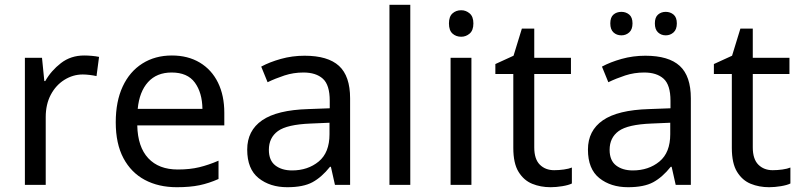

<svg xmlns="http://www.w3.org/2000/svg" viewBox="-20 -780 3376 810"><path d="M335 -545.9Q350.1 -545.9 366.9 -544.4Q383.8 -543 397.9 -540L387.2 -459Q374 -461.9 357.9 -463.9Q341.8 -465.8 329.1 -465.8Q288.1 -465.8 252 -443.4Q215.8 -420.9 194.3 -380.4Q172.9 -339.8 172.9 -286.1V0H85V-536.1H157.2L167 -438H170.9Q195.8 -481.9 237.3 -513.9Q278.8 -545.9 335 -545.9Z M705.1 -545.9Q772.9 -545.9 823 -515.9Q873 -485.8 899.7 -431.4Q926.3 -377 926.3 -304.2V-251H559.1Q561 -160.2 605.5 -112.5Q649.9 -64.9 730 -64.9Q781.2 -64.9 820.6 -74.5Q859.9 -84 901.9 -102.1V-24.9Q861.3 -6.8 821.3 1.5Q781.2 9.8 726.1 9.8Q648.9 9.8 591.1 -21Q533.2 -51.8 500.7 -112.8Q468.3 -173.8 468.3 -264.2Q468.3 -352.1 497.6 -415Q526.9 -478 580.6 -512Q634.3 -545.9 705.1 -545.9ZM704.1 -474.1Q641.1 -474.1 604.5 -433.6Q567.9 -393.1 561 -320.8H834Q833 -389.2 802 -431.6Q771 -474.1 704.1 -474.1Z M1265.1 -544.9Q1363.3 -544.9 1410.2 -502Q1457 -459 1457 -365.2V0H1393.1L1376 -76.2H1372.1Q1336.9 -32.2 1298.1 -11.2Q1259.3 9.8 1191.9 9.8Q1119.1 9.8 1071 -28.6Q1022.9 -66.9 1022.9 -148.9Q1022.9 -229 1085.9 -272.5Q1148.9 -315.9 1280.3 -319.8L1371.1 -323.2V-355Q1371.1 -421.9 1342 -448Q1313 -474.1 1260.3 -474.1Q1218.3 -474.1 1180.2 -461.7Q1142.1 -449.2 1108.9 -433.1L1082 -499Q1117.2 -518.1 1165 -531.5Q1212.9 -544.9 1265.1 -544.9ZM1370.1 -262.2 1291 -258.8Q1190.9 -254.9 1152.6 -227.1Q1114.3 -199.2 1114.3 -147.9Q1114.3 -103 1141.6 -82Q1168.9 -61 1211.9 -61Q1278.8 -61 1324.5 -98.6Q1370.1 -136.2 1370.1 -213.9Z M1710.9 0H1623V-759.8H1710.9Z M1925.8 -736.8Q1945.8 -736.8 1961.4 -723.4Q1977.1 -710 1977.1 -681.2Q1977.1 -651.9 1961.4 -638.4Q1945.8 -625 1925.8 -625Q1903.8 -625 1888.9 -638.4Q1874 -651.9 1874 -681.2Q1874 -710 1888.9 -723.4Q1903.8 -736.8 1925.8 -736.8ZM1968.8 -536.1V0H1880.9V-536.1Z M2317.9 -62Q2337.9 -62 2358.9 -64.9Q2379.9 -67.9 2392.6 -73.2V-5.9Q2378.9 1 2352.8 5.4Q2326.7 9.8 2302.7 9.8Q2260.7 9.8 2225.3 -4.6Q2189.9 -19 2167.7 -54.9Q2145.5 -90.8 2145.5 -155.8V-467.8H2069.8V-509.8L2146.5 -544.9L2181.6 -659.2H2233.9V-536.1H2388.7V-467.8H2233.9V-158.2Q2233.9 -108.9 2257.3 -85.4Q2280.8 -62 2317.9 -62Z M2702.6 -544.9Q2800.8 -544.9 2847.7 -502Q2894.5 -459 2894.5 -365.2V0H2830.6L2813.5 -76.2H2809.6Q2774.4 -32.2 2735.6 -11.2Q2696.8 9.8 2629.4 9.8Q2556.6 9.8 2508.5 -28.6Q2460.4 -66.9 2460.4 -148.9Q2460.4 -229 2523.4 -272.5Q2586.4 -315.9 2717.8 -319.8L2808.6 -323.2V-355Q2808.6 -421.9 2779.5 -448Q2750.5 -474.1 2697.8 -474.1Q2655.8 -474.1 2617.7 -461.7Q2579.6 -449.2 2546.4 -433.1L2519.5 -499Q2554.7 -518.1 2602.5 -531.5Q2650.4 -544.9 2702.6 -544.9ZM2807.6 -262.2 2728.5 -258.8Q2628.4 -254.9 2590.1 -227.1Q2551.8 -199.2 2551.8 -147.9Q2551.8 -103 2579.1 -82Q2606.4 -61 2649.4 -61Q2716.3 -61 2762 -98.6Q2807.6 -136.2 2807.6 -213.9ZM2554.7 -681.2Q2554.7 -707 2568.1 -718.5Q2581.5 -730 2601.6 -730Q2620.6 -730 2634.5 -718.5Q2648.4 -707 2648.4 -681.2Q2648.4 -655.8 2634.5 -643.3Q2620.6 -630.9 2601.6 -630.9Q2581.5 -630.9 2568.1 -643.3Q2554.7 -655.8 2554.7 -681.2ZM2742.7 -681.2Q2742.7 -707 2756.1 -718.5Q2769.5 -730 2788.6 -730Q2807.6 -730 2821.5 -718.5Q2835.4 -707 2835.4 -681.2Q2835.4 -655.8 2821.5 -643.3Q2807.6 -630.9 2788.6 -630.9Q2769.5 -630.9 2756.1 -643.3Q2742.7 -655.8 2742.7 -681.2Z M3239.7 -62Q3259.8 -62 3280.8 -64.9Q3301.8 -67.9 3314.5 -73.2V-5.9Q3300.8 1 3274.7 5.4Q3248.5 9.8 3224.6 9.8Q3182.6 9.8 3147.2 -4.6Q3111.8 -19 3089.6 -54.9Q3067.4 -90.8 3067.4 -155.8V-467.8H2991.7V-509.8L3068.4 -544.9L3103.5 -659.2H3155.8V-536.1H3310.5V-467.8H3155.8V-158.2Q3155.8 -108.9 3179.2 -85.4Q3202.6 -62 3239.7 -62Z"/></svg>

Font: Defago Noto Sans
Style: Regular
Weight: 400
Designer: John M. Durdin
Foundry: Lao IT Dev Co., Ltd.
Version: Version 1.000 2007 initial release